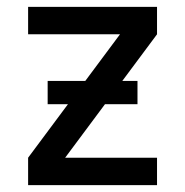

<svg xmlns="http://www.w3.org/2000/svg" viewBox="-20 -540 540 560"><path d="M62 0V-80L330 -440H62V-520H438V-440L170 -80H438V0ZM119 -236V-304H381V-236Z"/></svg>

Font: Iosevka Term Medium
Style: Regular
Weight: 500
Monospace: yes
Designer: Belleve Invis
Foundry: Belleve Invis
Version: Version 26.3.1